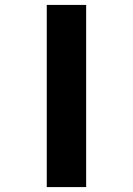

<svg xmlns="http://www.w3.org/2000/svg" viewBox="-20 -760 540 780"><path d="M170 0V-740H330V0Z"/></svg>

Font: Lexend Peta
Style: Bold
Weight: 700
Designer: Bonnie Shaver-Troup, Thomas Jockin
Foundry: Lexend
Version: Version 1.007